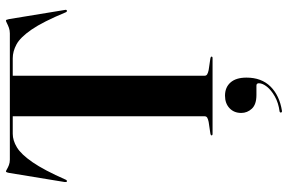

<svg xmlns="http://www.w3.org/2000/svg" viewBox="-185 -569 993 663"><g transform="rotate(-90 311.5 -237.5)"><path d="M91.5 -700H527.5Q538 -700 547 -703.2Q556 -706.5 562.8 -710Q569.5 -713.5 572 -713.5Q573.5 -713.5 574.5 -711.8Q575.5 -710 577 -703L608.5 -511Q609.5 -507.5 608.8 -505.5Q608 -503.5 606.5 -503Q605 -502.5 603.2 -503.5Q601.5 -504.5 600.5 -507Q568 -585.5 541 -624.8Q514 -664 489.8 -677Q465.5 -690 442 -690H381.5V-27.5Q381.5 -21.5 386.5 -18.5Q391.5 -15.5 401 -13.5L441.5 -7.5Q447.5 -6.5 447.5 -3.5Q447.5 0 442.5 0H180.5Q178 0 176.8 -1Q175.5 -2 175.5 -3.5Q175.5 -6.5 181.5 -7.5L222 -13.5Q232 -15.5 236.8 -18.5Q241.5 -21.5 241.5 -27.5V-690H181Q158 -690 134 -675.5Q110 -661 82.8 -621.5Q55.5 -582 22.5 -507Q21.5 -504.5 19.8 -503.5Q18 -502.5 16.5 -503Q15 -503.5 14.5 -505.5Q14 -507.5 14.5 -511L46 -703Q47.5 -710 48.8 -711.8Q50 -713.5 51 -713.5Q53 -713.5 58.8 -710Q64.5 -706.5 73 -703.2Q81.5 -700 91.5 -700ZM315 151.5Q282.5 151.5 267.8 135.8Q253 120 253 99Q253 74 269.5 58.5Q286 43 312.5 43Q341.5 43 358.2 62Q375 81 375 117Q375 169 344.2 200Q313.5 231 261 239.5Q258 240 256.5 239.2Q255 238.5 254.5 236.5Q254 235 255 233.5Q256 232 258 231.5Q288 227.5 310 215Q332 202.5 343.8 187.5Q355.5 172.5 355.5 160Q355.5 151.5 347.5 151.5Z"/></g></svg>

Font: Fraunces 120pt SemiBold
Style: Regular
Weight: 600
Version: Version 1.000;[b76b70a41]